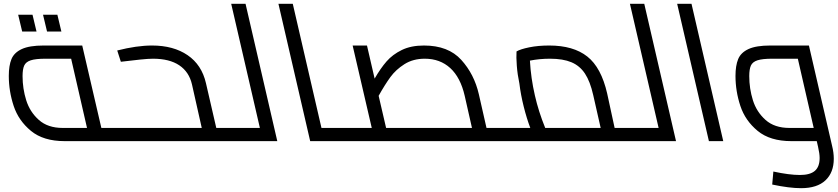

<svg xmlns="http://www.w3.org/2000/svg" viewBox="-20 -738 4384 1004"><path d="M648 -15Q648 0 633 0H318Q207 0 142 -53.5Q77 -107 51.5 -184Q26 -261 26 -341Q26 -395 40 -429Q54 -463 94 -481.5Q134 -500 208 -500H410L510 -69H617Q633 -69 640.5 -49.5Q648 -30 648 -15ZM435 -69 352 -431H218Q166 -431 140.5 -422.5Q115 -414 106.5 -395Q98 -376 98 -340Q98 -275 117 -214Q136 -153 183 -111Q230 -69 308 -69ZM75 -661H150L171 -573H96ZM205 -661H280L301 -573H226Z M1250 -15Q1250 0 1235 0H633Q618 0 610.5 -19Q603 -38 603 -53Q603 -69 617 -69H1035L984 -296Q969 -362 917.5 -396.5Q866 -431 780 -431Q756 -431 712.5 -426.5Q669 -422 612 -415L593 -474Q695 -500 775 -500Q887 -500 961 -449.5Q1035 -399 1057 -303L1111 -69H1219Q1235 -69 1242.5 -49.5Q1250 -30 1250 -15Z M1430 0H1235Q1220 0 1212.5 -19Q1205 -38 1205 -53Q1205 -69 1219 -69H1339L1189 -718H1264Z M1812 -15Q1812 0 1797 0H1602L1436 -718H1511L1661 -69H1781Q1796 -69 1804 -49Q1812 -29 1812 -15Z M2663 -15Q2663 0 2648 0H1797Q1782 0 1774.5 -19Q1767 -38 1767 -53Q1767 -69 1781 -69H1924L1824 -500H1899L1939 -327Q1970 -381 2001.5 -417Q2033 -453 2081 -476.5Q2129 -500 2197 -500Q2324 -500 2392 -425Q2460 -350 2484 -245L2524 -69H2632Q2647 -69 2655 -49Q2663 -29 2663 -15ZM1999 -69H2448L2410 -237Q2388 -333 2334.5 -382Q2281 -431 2201 -431Q2140 -431 2095 -402.5Q2050 -374 2021.5 -335Q1993 -296 1960 -237Z M3335 -15Q3335 0 3320 0H3209H3208H2647Q2633 -1 2625.5 -19.5Q2618 -38 2618 -53Q2618 -69 2632 -69H2753Q2734 -119 2718.5 -181Q2703 -243 2696 -301Q2686 -348 2682.5 -394Q2679 -440 2681 -469Q2701 -481 2747.5 -490.5Q2794 -500 2852 -500Q2978 -500 3051 -442.5Q3124 -385 3155 -249L3194 -69H3304Q3320 -69 3327.5 -49.5Q3335 -30 3335 -15ZM3121 -69 3082 -241Q3066 -312 3039 -353Q3012 -394 2968 -412.5Q2924 -431 2856 -431Q2801 -431 2751 -421Q2756 -330 2777 -239Q2796 -155 2831 -69Z M3515 0H3320Q3305 0 3297.5 -19Q3290 -38 3290 -53Q3290 -69 3304 -69H3424L3274 -718H3349Z M3521 -718H3596L3762 0H3687Z M4340 92Q4340 164 4296.5 205Q4253 246 4169 246Q4108 246 4018 227L4024 159Q4107 177 4163 177Q4216 177 4241 155.5Q4266 134 4266 88Q4266 66 4258 31L4251 0H4118Q4007 0 3942 -53.5Q3877 -107 3851.5 -184Q3826 -261 3826 -341Q3826 -395 3840 -429Q3854 -463 3894 -481.5Q3934 -500 4008 -500H4210L4331 24Q4340 60 4340 92ZM4235 -69 4152 -431H4018Q3966 -431 3940.5 -422.5Q3915 -414 3906.5 -395Q3898 -376 3898 -340Q3898 -275 3917 -214Q3936 -153 3983 -111Q4030 -69 4108 -69Z"/></svg>

Font: Cairo
Style: Italic
Weight: 400
Italic angle: -13°
Designer: Mohamed Gaber, Accademia di Belle Arti di Urbino and others
Foundry: Kief Type Foundry, Accademia di Belle Arti di Urbino and others
Version: Version 3.011